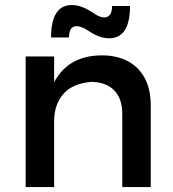

<svg xmlns="http://www.w3.org/2000/svg" viewBox="-20 -762 703 782"><path d="M594 0H478V-298.5Q478 -361.5 444 -395Q410 -428.5 350.5 -428.5Q275 -421.5 238.5 -379.8Q202 -338 200.5 -273.5V0H84.5V-532H200.5V-427Q258.5 -536.5 395.5 -536.5Q455.5 -536.5 500 -513.2Q544.5 -490 569.2 -444.5Q594 -399 594 -331ZM424 -606Q385.5 -606 340 -636.5Q312 -655.5 291.5 -655.5L287 -655Q261 -651.5 261 -609.5H188Q188 -741.5 273 -741.5Q311 -741.5 357.5 -711Q384 -691 405.5 -691Q419.5 -691 428 -702.5Q436.5 -714 436.5 -737.5H509.5Q509.5 -606 424 -606Z"/></svg>

Font: Argentum Novus Medium
Style: Regular
Weight: 500
Designer: Julieta Ulanovsky (font) & Cristiano Sobral (main changes)
Foundry: Julieta Ulanovsky (font) & Cristiano Sobral (main changes)
Version: Version 3.00;November 27, 2020;FontCreator 13.0.0.2655 64-bi